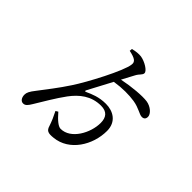

<svg xmlns="http://www.w3.org/2000/svg" viewBox="-183 -1054 1365 1365"><g transform="rotate(45 500.0 -371.5)"><path d="M442 -768C503 -755 525 -741 521 -710C515 -640 383 -392 324 -304C274 -227 211 -147 173 -97C142 -58 133 -39 133 -18C133 13 150 34 171 33C192 33 205 17 224 -15C257 -69 311 -162 357 -224C409 -294 476 -348 574 -348C634 -348 659 -315 659 -259C659 -159 589 -28 487 -28C464 -28 431 -54 389 -103L371 -92C391 -53 404 -23 416 13C427 50 444 58 497 52C640 38 731 -108 731 -251C731 -343 662 -382 589 -382C518 -382 469 -359 433 -343C418 -336 417 -341 423 -353L518 -532C595 -544 660 -543 713 -535C776 -525 809 -496 835 -496C855 -496 866 -507 866 -528C866 -557 827 -592 781 -599C732 -606 632 -597 543 -579L592 -671C608 -702 629 -710 629 -730C629 -754 571 -789 527 -796C503 -799 475 -796 444 -788Z"/></g></svg>

Font: Noto Serif CJK SC Medium
Style: Regular
Weight: 500
Designer: Ryoko NISHIZUKA 西塚涼子 (kana & ideographs); Frank Grießhammer (Latin, Greek & Cyrillic); Wenlong ZHANG 张文龙 (bopomofo); San
Foundry: Adobe
Version: Version 2.001;hotconv 1.1.0;makeotfexe 2.6.0